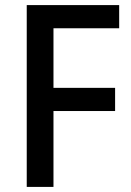

<svg xmlns="http://www.w3.org/2000/svg" viewBox="-20 -734 514 754"><path d="M190 0V-298H432V-389H190V-623H448V-714H85V0Z"/></svg>

Font: Noto Sans Devanagari SemiCondensed Medium
Style: Regular
Weight: 500
Width: 4
Designer: Jelle Bosma - Monotype Design Team
Foundry: Monotype Imaging Inc.
Version: Version 2.004